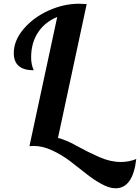

<svg xmlns="http://www.w3.org/2000/svg" viewBox="-20 -760 751 1030"><path d="M54 -475Q54 -543 107 -605Q160 -667 241 -703.5Q322 -740 404 -740Q419 -740 445 -738L291 -20Q331 -11 390.5 22Q450 55 511 82Q572 109 628 109Q672 109 711 93Q693 250 600 250Q565 250 523 226Q482 204 440 170L354 103Q310 70 259.5 46.5Q209 23 161 23Q146 23 138 24L287 -669Q221 -642 184 -586Q147 -530 147 -452Q147 -414 161 -383Q54 -383 54 -475Z"/></svg>

Font: Lobster Two
Style: Bold Italic
Weight: 700
Designer: Pablo Impallari
Foundry: Pablo Impallari. www.impallari.com
Version: Version 1.006